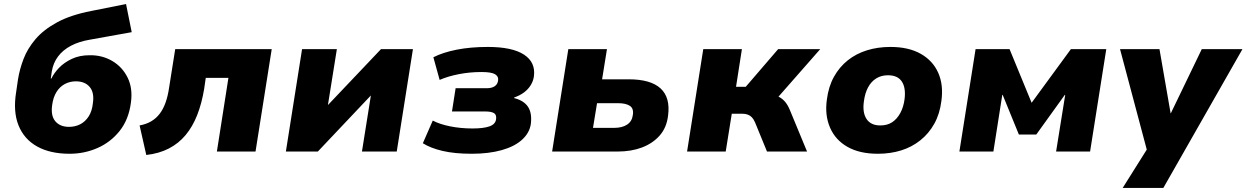

<svg xmlns="http://www.w3.org/2000/svg" viewBox="-20 -749 6161 949"><path d="M324 11Q228 11 163.5 -25Q99 -61 71.5 -129.5Q44 -198 60 -295L69 -357Q77 -407 96.5 -458Q116 -509 155.5 -555.5Q195 -602 262 -638.5Q329 -675 432 -695L603 -729L631 -590L425 -553Q371 -544 331 -523Q291 -502 267 -470Q243 -438 236 -396L231 -361H234Q247 -388 272 -414Q297 -440 335 -458Q373 -476 423 -476Q485 -477 535 -447.5Q585 -418 611 -365Q637 -312 627 -241Q616 -158 571.5 -102Q527 -46 462 -17.5Q397 11 324 11ZM321 -122Q352 -122 377 -135Q402 -148 418.5 -174Q435 -200 439 -238Q447 -291 423.5 -319Q400 -347 355 -347Q325 -347 300 -333.5Q275 -320 259 -294Q243 -268 238 -231Q230 -177 253.5 -149.5Q277 -122 321 -122Z M703 17 670 -129Q703 -135 727.5 -149.5Q752 -164 769.5 -187Q787 -210 798.5 -242.5Q810 -275 816 -317L846 -506H1323L1243 0H1052L1109 -364H997L989 -309Q977 -237 954.5 -180Q932 -123 897.5 -81.5Q863 -40 814.5 -15Q766 10 703 17Z M1393 0 1473 -506H1645L1601 -231H1602L1863 -506H2021L1941 0H1769L1813 -276H1812L1551 0Z M2312 11Q2227 11 2167.5 -3Q2108 -17 2070 -41L2119 -153Q2153 -135 2205 -124.5Q2257 -114 2316 -114Q2370 -114 2399.5 -124.5Q2429 -135 2432 -160Q2435 -182 2421.5 -190Q2408 -198 2379 -198H2214L2232 -313H2387Q2411 -313 2425.5 -323Q2440 -333 2442 -352Q2445 -371 2427 -382Q2409 -393 2360 -393Q2302 -393 2248 -382.5Q2194 -372 2153 -354L2122 -466Q2169 -490 2237.5 -503.5Q2306 -517 2391 -517Q2512 -517 2570 -479Q2628 -441 2619 -372Q2616 -349 2603.5 -328.5Q2591 -308 2570.5 -292.5Q2550 -277 2521 -267L2522 -264Q2569 -252 2589.5 -221.5Q2610 -191 2604 -138Q2598 -93 2561 -59Q2524 -25 2460 -7Q2396 11 2312 11Z M2709 0 2789 -506H2980L2956 -357H3088Q3196 -357 3245 -312Q3294 -267 3282 -177Q3275 -118 3240.5 -79Q3206 -40 3153 -20Q3100 0 3033 0ZM2911 -117H3016Q3055 -117 3079.5 -133Q3104 -149 3108 -181Q3113 -213 3093 -226Q3073 -239 3035 -239H2931Z M3376 0 3456 -506H3647L3618 -320H3666L3826 -506H4034L3803 -243L3788 -281Q3814 -279 3831.5 -269.5Q3849 -260 3862 -244Q3875 -228 3885 -203L3969 0H3771L3712 -144Q3705 -160 3696.5 -169Q3688 -178 3676 -182.5Q3664 -187 3647 -187H3597L3567 0Z M4319 11Q4229 11 4169 -23Q4109 -57 4082.5 -118.5Q4056 -180 4067 -257Q4075 -321 4102 -369.5Q4129 -418 4170.5 -451Q4212 -484 4265.5 -500.5Q4319 -517 4381 -517Q4471 -517 4531 -483Q4591 -449 4617.5 -389Q4644 -329 4633 -250Q4625 -186 4598 -137.5Q4571 -89 4529 -55.5Q4487 -22 4434 -5.5Q4381 11 4319 11ZM4331 -129Q4366 -129 4390 -145Q4414 -161 4430 -190.5Q4446 -220 4451 -259Q4458 -315 4437.5 -346Q4417 -377 4369 -377Q4336 -377 4311 -361.5Q4286 -346 4270.5 -317Q4255 -288 4250 -248Q4242 -193 4263 -161Q4284 -129 4331 -129Z M4722 0 4802 -506H4970L5079 -241L5273 -506H5448L5368 0H5200L5245 -280H5243L5102 -84H5016L4936 -280H4934L4890 0Z M5529 180 5666 -38 5660 35 5516 -506H5711L5766 -189H5767L5920 -506H6121L5730 180Z"/></svg>

Font: Nunito Sans 7pt Black
Style: Italic
Weight: 900
Italic angle: -9°
Version: Version 3.101;gftools[0.9.27]